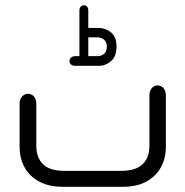

<svg xmlns="http://www.w3.org/2000/svg" viewBox="-20 -715 710 735"><path d="M284 -500V-674Q284 -684 289 -689.5Q294 -695 301 -695Q309 -695 313.5 -689.5Q318 -684 318 -674V-608H358Q384 -608 405 -591Q426 -574 426 -536Q426 -499 405 -481Q384 -463 358 -463H268Q258 -463 252 -468Q246 -473 246 -481Q246 -489 252 -494.5Q258 -500 268 -500ZM318 -572V-500H353Q368 -500 378.5 -509Q389 -518 389 -536Q389 -554 378.5 -563Q368 -572 353 -572ZM451 0H220Q167 0 130 -20Q93 -40 74 -74.5Q55 -109 55 -154V-318Q55 -335 64.5 -345.5Q74 -356 87 -356Q101 -356 110 -345.5Q119 -335 119 -318V-157Q119 -111 145 -86Q171 -61 226 -61H445Q499 -61 525.5 -86Q552 -111 552 -157V-350Q552 -367 561 -377.5Q570 -388 583 -388Q597 -388 606 -377.5Q615 -367 615 -350V-154Q615 -109 596 -74.5Q577 -40 540.5 -20Q504 0 451 0Z"/></svg>

Font: Beiruti
Style: Regular
Weight: 400
Version: Version 1.00